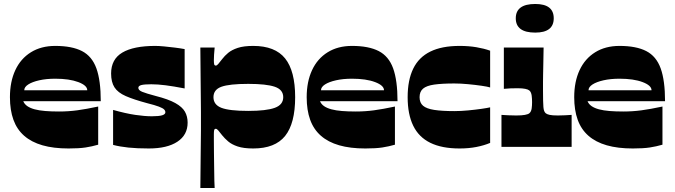

<svg xmlns="http://www.w3.org/2000/svg" viewBox="-20 -739 3398 966"><path d="M325 8Q249 8 193.5 -8Q138 -24 101.5 -56Q65 -88 47.5 -136.5Q30 -185 30 -250Q30 -328 57 -386Q84 -444 135.5 -476Q187 -508 258 -508Q342 -508 392.5 -482Q443 -456 465 -395Q487 -334 487 -230H97Q103 -215 117.5 -205Q132 -195 154.5 -189Q177 -183 207.5 -180.5Q238 -178 277 -178Q324 -178 368.5 -184Q413 -190 474 -203V-11Q443 -2 410.5 3Q378 8 325 8ZM419 -285Q419 -309 374 -326Q329 -343 258 -343Q213 -343 177.5 -335Q142 -327 122 -314Q102 -301 102 -285Z M549 -10V-186Q613 -168 660.5 -161Q708 -154 744 -154Q780 -154 796 -159Q812 -164 812 -174Q812 -182 805.5 -188.5Q799 -195 779.5 -202.5Q760 -210 720 -220Q653 -238 613 -255.5Q573 -273 556 -299.5Q539 -326 539 -369Q539 -441 595.5 -474.5Q652 -508 761 -508Q779 -508 805.5 -505.5Q832 -503 860 -499.5Q888 -496 909 -492V-294Q852 -305 812.5 -310Q773 -315 741 -315Q706 -315 691 -311Q676 -307 676 -297Q676 -285 695.5 -277Q715 -269 764 -256Q827 -240 862 -220.5Q897 -201 910.5 -177Q924 -153 924 -122Q924 -60 872.5 -26Q821 8 729 8Q670 8 626.5 3.5Q583 -1 549 -10Z M988 207Q989 116 989.5 57.5Q990 -1 990.5 -34.5Q991 -68 991 -85.5Q991 -103 991 -112Q991 -121 991 -130Q991 -139 991 -148Q991 -157 991 -176Q991 -195 990.5 -232Q990 -269 989.5 -333.5Q989 -398 988 -500H1060Q1058 -481 1057 -464Q1056 -447 1056 -436Q1056 -423 1057.5 -416Q1059 -409 1066 -409Q1071 -409 1078 -417Q1085 -425 1098 -442Q1110 -458 1128 -473Q1146 -488 1176 -498Q1206 -508 1254 -508Q1364 -508 1414.5 -445Q1465 -382 1465 -250Q1465 -118 1414.5 -55Q1364 8 1254 8Q1206 8 1176 -2Q1146 -12 1128 -27.5Q1110 -43 1098 -58Q1085 -75 1078 -83Q1071 -91 1066 -91Q1059 -91 1057.5 -84Q1056 -77 1056 -64Q1056 -60 1056 -33.5Q1056 -7 1056.5 30.5Q1057 68 1057.5 105.5Q1058 143 1058.5 171Q1059 199 1060 207ZM1229 -181Q1320 -181 1362.5 -196.5Q1405 -212 1405 -250Q1405 -288 1362.5 -302.5Q1320 -317 1229 -317Q1134 -317 1094 -302.5Q1054 -288 1054 -250Q1054 -212 1094 -196.5Q1134 -181 1229 -181Z M1818 8Q1742 8 1686.5 -8Q1631 -24 1594.5 -56Q1558 -88 1540.5 -136.5Q1523 -185 1523 -250Q1523 -328 1550 -386Q1577 -444 1628.5 -476Q1680 -508 1751 -508Q1835 -508 1885.5 -482Q1936 -456 1958 -395Q1980 -334 1980 -230H1590Q1596 -215 1610.5 -205Q1625 -195 1647.5 -189Q1670 -183 1700.5 -180.5Q1731 -178 1770 -178Q1817 -178 1861.5 -184Q1906 -190 1967 -203V-11Q1936 -2 1903.5 3Q1871 8 1818 8ZM1912 -285Q1912 -309 1867 -326Q1822 -343 1751 -343Q1706 -343 1670.5 -335Q1635 -327 1615 -314Q1595 -301 1595 -285Z M2292 8Q2203 8 2145 -20.5Q2087 -49 2059 -106.5Q2031 -164 2031 -250Q2031 -336 2059 -393.5Q2087 -451 2145 -479.5Q2203 -508 2292 -508Q2338 -508 2376.5 -501.5Q2415 -495 2446 -484V-299Q2434 -303 2403 -307.5Q2372 -312 2335 -315.5Q2298 -319 2266 -319Q2204 -319 2165 -313.5Q2126 -308 2108.5 -293Q2091 -278 2091 -250Q2091 -222 2108.5 -207Q2126 -192 2165 -186Q2204 -180 2266 -180Q2298 -180 2335 -183.5Q2372 -187 2403 -191.5Q2434 -196 2446 -199V-20Q2415 -7 2376.5 0.5Q2338 8 2292 8Z M2503 0V-161Q2520 -160 2537.5 -159Q2555 -158 2577 -158Q2605 -158 2621 -161Q2637 -164 2643 -169Q2648 -173 2651 -179.5Q2654 -186 2655 -193.5Q2656 -201 2656.5 -209Q2657 -217 2657 -225Q2657 -233 2656.5 -241.5Q2656 -250 2655 -258Q2654 -266 2651 -273Q2648 -280 2643 -284Q2637 -289 2622.5 -292Q2608 -295 2586 -295Q2566 -295 2550 -294.5Q2534 -294 2515 -292V-500H2715Q2714 -446 2713.5 -415Q2713 -384 2712.5 -365Q2712 -346 2712 -328Q2712 -310 2712 -283Q2712 -253 2712.5 -233Q2713 -213 2714 -200.5Q2715 -188 2718 -180.5Q2721 -173 2726 -169Q2732 -164 2745.5 -161Q2759 -158 2787 -158Q2805 -158 2822.5 -159Q2840 -160 2856 -161V0ZM2673 -575Q2575 -575 2575 -647Q2575 -719 2673 -719Q2766 -719 2766 -647Q2766 -575 2673 -575Z M3164 8Q3088 8 3032.5 -8Q2977 -24 2940.5 -56Q2904 -88 2886.5 -136.5Q2869 -185 2869 -250Q2869 -328 2896 -386Q2923 -444 2974.5 -476Q3026 -508 3097 -508Q3181 -508 3231.5 -482Q3282 -456 3304 -395Q3326 -334 3326 -230H2936Q2942 -215 2956.5 -205Q2971 -195 2993.5 -189Q3016 -183 3046.5 -180.5Q3077 -178 3116 -178Q3163 -178 3207.5 -184Q3252 -190 3313 -203V-11Q3282 -2 3249.5 3Q3217 8 3164 8ZM3258 -285Q3258 -309 3213 -326Q3168 -343 3097 -343Q3052 -343 3016.5 -335Q2981 -327 2961 -314Q2941 -301 2941 -285Z"/></svg>

Font: Ojuju ExtraLight ExtraBold
Style: Regular
Weight: 800
Version: Version 1.000